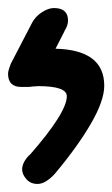

<svg xmlns="http://www.w3.org/2000/svg" viewBox="-45 -63 279 477"><path d="M35 -7Q43 -22 59 -32.5Q75 -43 89 -43Q124 -43 124 -12Q124 1 115 14L116 13Q110 24 104.5 35.5Q99 47 93 58Q214 61 214 150Q214 187 181 244Q148 301 91 369Q81 380 70 387Q59 394 48 394Q31 394 20.5 382Q10 370 10 358Q10 340 29 321L28 323Q121 217 121 176Q121 151 50 151Q45 151 42.5 151.5Q40 152 35 152Q30 153 22.5 153Q15 153 8 153Q-25 153 -25 120Q-25 113 -18 95Z"/></svg>

Font: Discipuli Britannica Bold
Style: Regular
Weight: 700
Designer: Peter Wiegel
Foundry: Peter Wiegel
Version: Version 0.001 2009